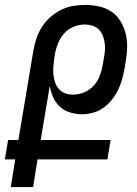

<svg xmlns="http://www.w3.org/2000/svg" viewBox="-38 -763 558 783"><path d="M97 0H6L24 -113H-18L-5 -192H37L98 -556Q102 -580 110 -604.5Q118 -629 132 -651.5Q146 -674 166 -692Q186 -710 209.5 -722Q233 -734 258.5 -738.5Q284 -743 308 -743Q337 -743 365 -737Q393 -731 415.5 -716Q438 -701 452.5 -678Q467 -655 474 -628Q481 -601 480.5 -572.5Q480 -544 475 -514L470 -484Q466 -462 460 -440Q454 -418 444 -397Q434 -376 419 -357Q404 -338 384.5 -324Q365 -310 342 -303.5Q319 -297 297 -297Q272 -297 247.5 -304.5Q223 -312 206 -328Q189 -344 179 -366Q169 -388 165 -413L128 -192H413L400 -113H115ZM259 -377Q282 -377 304.5 -386Q327 -395 343.5 -413Q360 -431 368.5 -453Q377 -475 381 -498L386 -528Q389 -543 390 -559Q391 -575 388.5 -590.5Q386 -606 380.5 -619.5Q375 -633 364 -643.5Q353 -654 338 -658.5Q323 -663 308 -663Q285 -663 262.5 -654Q240 -645 224 -627Q208 -609 199 -587Q190 -565 186 -542L183 -523Q181 -507 179.5 -490Q178 -473 180 -457Q182 -441 187 -426Q192 -411 202.5 -399.5Q213 -388 228 -382.5Q243 -377 259 -377Z"/></svg>

Font: Iosevka Term Curly Md Obl
Style: Regular
Weight: 500
Italic angle: -9°
Designer: Belleve Invis
Foundry: Belleve Invis
Version: Version 32.3.0